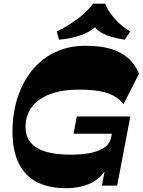

<svg xmlns="http://www.w3.org/2000/svg" viewBox="-20 -988 760 1022"><path d="M331 13.7Q243 13.7 179 -17.6Q115 -49 80.7 -116.7Q46.4 -184.4 46.4 -291.6Q46.4 -359.7 61.6 -425.4Q76.9 -491 107.4 -548.5Q137.9 -606 184.6 -650.1Q231.4 -694.1 294.5 -719.2Q357.6 -744.3 436.7 -744.3Q511.7 -744.3 566.9 -728.7Q622 -713.1 660.2 -680.4Q698.4 -647.6 720 -596.1L637.9 -433.9Q614.9 -461.7 584.1 -478.4Q553.3 -495.1 509 -503Q464.7 -510.9 400.1 -510.9Q328.3 -510.9 274.8 -496.1Q221.3 -481.4 186 -454.8Q150.7 -428.1 133.4 -392.1Q116 -356.1 116 -313.6Q116 -260.4 144.6 -227.5Q173.3 -194.6 226.8 -179.6Q280.3 -164.7 355 -164.7Q454.3 -164.7 508.6 -188Q562.9 -211.3 570.7 -253.9L588.3 -339.7L607.9 -276H371.4L388.7 -368H673.7L603.7 0H522.3L547 -128.4L556.1 -106.7Q521 -39.9 463.7 -13.1Q406.4 13.7 331 13.7ZM294.3 -776.8 282 -820.2Q341.8 -849.7 394 -888.6Q446.3 -927.5 475 -968.5H540Q554.7 -929 589.5 -889.5Q624.2 -850 673.2 -820.2L643.7 -776.8Q606.7 -781.5 571.6 -792.1Q536.5 -802.8 511 -819.6Q485.5 -836.5 476.5 -859.5L501.8 -859.3Q469.3 -821 411.3 -801.1Q353.3 -781.3 294.3 -776.8Z"/></svg>

Font: Savate ExtraLight
Style: Italic
Weight: 200
Italic angle: -11°
Designer: Max Esnée
Foundry: Plomb Type
Version: Version 2.000